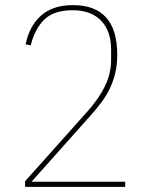

<svg xmlns="http://www.w3.org/2000/svg" viewBox="-20 -730 580 750"><path d="M469 0H78V-22L321 -294Q365 -343 389.5 -392.5Q414 -442 414 -496V-538Q414 -571 405 -598.5Q396 -626 377.5 -646.5Q359 -667 331 -678.5Q303 -690 264 -690Q190 -690 153 -653.5Q116 -617 100 -553L80 -557Q87 -591 101.5 -619Q116 -647 138.5 -667.5Q161 -688 192 -699Q223 -710 265 -710Q438 -710 438 -516Q438 -479 431 -448Q424 -417 411 -388.5Q398 -360 378.5 -333.5Q359 -307 334 -279L103 -20H469Z"/></svg>

Font: IBM Plex Sans Cond Thin
Style: Regular
Weight: 100
Width: 3
Designer: Mike Abbink, Paul van der Laan, Pieter van Rosmalen
Foundry: Bold Monday
Version: Version 1.3